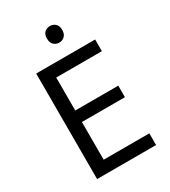

<svg xmlns="http://www.w3.org/2000/svg" viewBox="-219 -1020 994 1125"><g transform="rotate(-30 278.0 -457.5)"><path d="M496 0H97V-714H496V-635H187V-412H478V-334H187V-79H496ZM306 -915Q326 -915 341.5 -901.5Q357 -888 357 -859Q357 -831 341.5 -817Q326 -803 306 -803Q284 -803 269 -817Q254 -831 254 -859Q254 -888 269 -901.5Q284 -915 306 -915Z"/></g></svg>

Font: Noto Sans Kawi
Style: Regular
Weight: 400
Designer: Fadhl Haqq
Version: Version 1.000